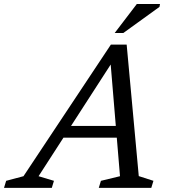

<svg xmlns="http://www.w3.org/2000/svg" viewBox="-84 -916 825 936"><path d="M196 -245 214.5 -302H542.5L523.5 -245ZM592.5 -57.5 664 -34.5 653.5 0H397.5L408 -34.5L501 -57L453 -633H476L104 -57L179 -34.5L168.5 0H-64.5L-54 -34.5L30.5 -57L456.5 -698.5H533.5ZM475 -755 583 -896.5H696L693.5 -882.5L517 -755Z"/></svg>

Font: Newsreader 12pt
Style: Italic
Weight: 400
Italic angle: -17°
Version: Version 1.003